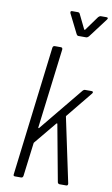

<svg xmlns="http://www.w3.org/2000/svg" viewBox="-98 -944 582 994"><g transform="rotate(10 193.0 -447.0)"><path d="M47 -10 130 -690Q132 -700 141 -700H173Q182 -700 182 -690L130 -270Q130 -268 132 -267.5Q134 -267 135 -269L323 -498Q328 -504 335 -504H369Q375 -504 376.5 -500.5Q378 -497 374 -492L263 -356Q261 -354 261 -351L333 -11V-9Q333 0 324 0H290Q282 0 279 -8L224 -305Q223 -311 218 -306L122 -190Q120 -188 120 -185L98 -10Q96 0 87 0H55Q45 0 47 -10ZM190 -887Q190 -894 198 -894H228Q236 -894 239 -887L276 -811Q276 -810 278 -810Q280 -810 281 -811L336 -887Q343 -894 349 -894H379Q385 -894 386 -890.5Q387 -887 383 -882L306 -780Q299 -773 293 -773H252Q246 -773 242 -780L191 -882Q190 -884 190 -887Z"/></g></svg>

Font: Barlow Condensed Light
Style: Italic
Weight: 300
Width: 3
Italic angle: -7°
Designer: Jeremy Tribby
Foundry: Tribby Type
Version: Version 1.408